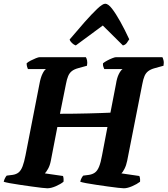

<svg xmlns="http://www.w3.org/2000/svg" viewBox="-31 -1011 900 1031"><path d="M223 0Q216 0 193 -2.5Q170 -5 139 -9.5Q108 -14 76.5 -18.5Q45 -23 21 -27.5Q-3 -32 -11 -35Q-9 -45 -4 -54.5Q1 -64 5 -68L37 -72Q57 -75 69.5 -85.5Q82 -96 90.5 -118.5Q99 -141 106 -177L181 -561Q187 -594 197 -614.5Q207 -635 216 -640H119Q117 -644 114.5 -652.5Q112 -661 112 -671Q119 -678 133.5 -685.5Q148 -693 162 -698.5Q176 -704 182 -704H430Q434 -698 436.5 -686.5Q439 -675 436 -658L389 -645Q367 -639 354.5 -629Q342 -619 335 -602.5Q328 -586 323 -559L291 -400Q329 -400 368 -400.5Q407 -401 443.5 -402Q480 -403 511 -404Q542 -405 562 -406L592 -561Q597 -593 607 -613Q617 -633 627 -640H529Q527 -645 524 -652.5Q521 -660 522 -671Q530 -678 544 -685.5Q558 -693 572 -698.5Q586 -704 592 -704H841Q844 -699 847 -687Q850 -675 847 -658L800 -645Q778 -639 765 -629Q752 -619 745 -602.5Q738 -586 733 -559L652 -148Q647 -123 637.5 -104.5Q628 -86 621 -80L717 -66Q719 -63 720.5 -54.5Q722 -46 721 -35Q704 -22 678.5 -11Q653 0 634 0Q627 0 603.5 -2.5Q580 -5 549 -9.5Q518 -14 486.5 -18.5Q455 -23 431.5 -27.5Q408 -32 400 -35Q402 -46 407 -55Q412 -64 416 -68L447 -72Q466 -75 479 -84.5Q492 -94 501 -116Q510 -138 517 -177L546 -329H277L242 -148Q237 -122 227 -104.5Q217 -87 210 -80L307 -66Q309 -63 310 -54Q311 -45 310 -35Q294 -22 268.5 -11Q243 0 223 0ZM376 -767Q366 -770 355.5 -780Q345 -790 343 -799Q385 -849 423.5 -892.5Q462 -936 491 -963.5Q520 -991 534 -991Q550 -991 570.5 -964.5Q591 -938 615 -895Q639 -852 663 -800Q657 -790 649.5 -780Q642 -770 629 -767L521 -874Z"/></svg>

Font: Texturina 12pt ExtraBold
Style: Italic
Weight: 800
Italic angle: -11°
Designer: Guillermo Torres Carreño
Foundry: Omnibus-Type
Version: Version 1.002